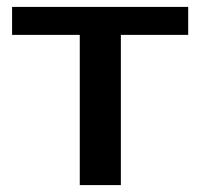

<svg xmlns="http://www.w3.org/2000/svg" viewBox="-20 -539 580 556"><path d="M15 -519H525V-438H330V-3H211V-438H15Z"/></svg>

Font: Kanit Cyrillic
Style: Regular
Weight: 400
Designer: Katatrad Team, Sasha Pavljenko
Foundry: CadsonDemak, Pavljenko + Design
Version: Version 1.002;Fontself Maker 3.5.7